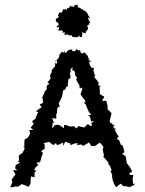

<svg xmlns="http://www.w3.org/2000/svg" viewBox="-20 -798 627 828"><path d="M295 -640C290 -636 309 -640 313 -637C310 -637 320 -637 319 -643C325 -654 315 -637 333 -638C336 -649 334 -661 335 -660C335 -660 348 -651 350 -655C348 -665 354 -661 360 -675C359 -678 353 -679 353 -666C364 -674 360 -682 354 -686C369 -692 361 -698 369 -699C364 -703 371 -709 362 -708C367 -715 355 -716 360 -722C370 -715 368 -723 360 -733C356 -737 363 -738 351 -745C355 -734 362 -735 350 -749C351 -750 346 -748 336 -758C331 -755 340 -757 329 -760C325 -767 322 -768 322 -763C326 -764 315 -758 318 -772C314 -764 314 -767 315 -778C304 -776 295 -775 301 -768C291 -771 284 -770 285 -773C280 -772 277 -761 275 -763C262 -761 273 -768 268 -755C263 -759 264 -762 249 -751C259 -758 258 -763 251 -756C249 -746 247 -741 240 -744C234 -751 235 -731 229 -735C236 -742 223 -721 237 -730C232 -728 234 -719 219 -717C226 -719 217 -705 220 -711C223 -697 231 -706 233 -691C221 -682 222 -681 230 -680C223 -672 227 -682 236 -683C235 -675 227 -662 235 -666C250 -668 250 -667 252 -655C243 -656 250 -659 261 -658C260 -652 253 -646 255 -650C274 -646 261 -640 269 -652C280 -641 276 -648 290 -645C293 -635 295 -640 295 -636ZM228 -172 252 -183 253 -169 261 -187 283 -179 284 -172 304 -180H316L311 -172L331 -175L338 -169L343 -171L364 -184L365 -182L374 -168L391 -169L410 -183L420 -173L426 -164L423 -153L426 -137L429 -128L425 -123C432 -115 440 -106 447 -98L448 -87H452L462 -63H456L464 -42L463 -37L467 -18L473 -3L480 9H481L500 -6L513 5H522L539 9L558 0L562 -7L554 -4L552 -26L555 -44L545 -43L536 -48L550 -59L539 -79L527 -94L522 -124L506 -135L515 -140L516 -145L511 -165L506 -174L502 -172L493 -195L483 -197L490 -209L494 -207L484 -220L473 -241L484 -238L466 -251L475 -255L454 -271L453 -276C456 -287 458 -298 461 -309L460 -311L442 -329L444 -326V-339L442 -350L438 -363H420L430 -381L419 -387L410 -394L411 -401L409 -423L415 -426L404 -430L405 -444H403L399 -451L385 -467L390 -470L383 -494L385 -505L374 -506L366 -521L365 -534L377 -529L359 -544L364 -545C367 -541 360 -553 365 -548C365 -548 355 -549 360 -553C354 -566 355 -558 342 -575C344 -568 349 -566 344 -572C334 -564 327 -567 325 -584C326 -583 320 -582 319 -575C322 -582 314 -581 310 -588C311 -577 292 -573 290 -582C297 -588 291 -585 281 -583C274 -585 266 -570 261 -568C260 -582 250 -578 261 -565C259 -567 257 -574 242 -575C249 -572 244 -568 240 -568C232 -552 235 -557 235 -557C237 -556 232 -540 218 -537C228 -543 220 -529 215 -534C230 -540 228 -538 223 -518C224 -530 217 -527 218 -524C216 -516 221 -514 215 -509V-510L200 -491L205 -490L196 -475L197 -465L199 -460L185 -443L193 -436L183 -430L181 -420L182 -414L172 -402L171 -396L159 -373L163 -379L166 -355L151 -347L160 -336L145 -326L135 -317L145 -315L138 -301L133 -286L119 -276L123 -265L130 -270L112 -247L124 -238L106 -237L110 -221L103 -209L99 -204L88 -198L86 -194L85 -185V-165L80 -166L87 -159L78 -140L61 -127L62 -105L55 -102L67 -98L48 -86L45 -72L55 -64H36L47 -46L33 -29L43 -33L30 -25L33 -12L24 10L38 9L52 3L46 9L61 5L74 -4L93 3L101 7L106 5L112 -8V-23L114 -37L129 -33V-54L137 -63L127 -64L133 -76L145 -86L137 -96L153 -99L159 -122L165 -137L166 -138L157 -146L173 -157L172 -176L168 -181L192 -186L210 -172L221 -181C223 -177 224 -174 228 -172ZM233 -352 243 -371V-372L248 -383L252 -408L261 -412L267 -425L274 -426L272 -430L275 -456L284 -462L283 -476L280 -480L288 -493L281 -490L288 -504L294 -508L291 -497L302 -490L304 -474L312 -463L314 -459H307L316 -440L322 -432L324 -416L332 -421L335 -413L327 -392C329 -388 332 -385 334 -381L349 -362L343 -354L355 -342L350 -345C355 -335 359 -324 364 -314L374 -304L360 -300L368 -295L373 -274L388 -277L374 -268L377 -252L380 -254L368 -256L359 -263L343 -248L332 -251L325 -252L319 -255L310 -244L299 -254L282 -252L265 -259H256V-244L251 -249L233 -260L214 -259L216 -257L205 -244L207 -268H213L205 -289L223 -286L222 -311L225 -303L227 -332L239 -341C236 -343 234 -347 233 -352Z"/></svg>

Font: Charger Distortion
Style: 1
Weight: 400
Designer: Jasper
Foundry: Cannot Into Space Fonts
Version: Version 0.98